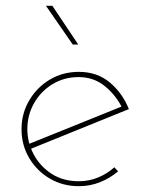

<svg xmlns="http://www.w3.org/2000/svg" viewBox="-20 -634 507 660"><path d="M251 6Q196 6 151.5 -20Q107 -46 80.5 -90.5Q54 -135 54 -190Q54 -244 80.5 -289Q107 -334 151.5 -360.5Q196 -387 251 -387Q314 -387 357.5 -350.5Q401 -314 423 -259L80 -120L74 -137L406 -271L401 -261Q380 -305 341.5 -337Q303 -369 250 -369Q201 -369 161 -345Q121 -321 97.5 -280Q74 -239 74 -190Q74 -144 96 -103Q118 -62 157.5 -36.5Q197 -11 251 -11Q286 -11 317.5 -24Q349 -37 373 -59L386 -45Q359 -22 324.5 -8Q290 6 251 6ZM138 -614H160L249 -481H230Z"/></svg>

Font: Josefin Sans Thin Thin
Style: Regular
Weight: 250
Version: Version 2.001